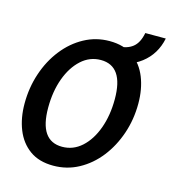

<svg xmlns="http://www.w3.org/2000/svg" viewBox="-91 -638 649 724"><g transform="rotate(15 234.0 -276.5)"><path d="M181.5 10Q126 10 89.5 -16.2Q53 -42.5 35 -87.5Q17 -132.5 17 -188.5Q17 -251 35.8 -307Q54.5 -363 88.5 -406.2Q122.5 -449.5 168 -474.2Q213.5 -499 266.5 -499Q322.5 -499 359 -472.5Q395.5 -446 413.5 -400.8Q431.5 -355.5 431.5 -299Q431.5 -237 412.5 -181.2Q393.5 -125.5 359.8 -82.5Q326 -39.5 280.5 -14.8Q235 10 181.5 10ZM195.5 -67.5Q238.5 -67.5 271.5 -97.2Q304.5 -127 323 -178Q341.5 -229 341.5 -292.5Q341.5 -421.5 253 -421.5Q210 -421.5 177 -391.5Q144 -361.5 125.5 -310.8Q107 -260 107 -196.5Q107 -67.5 195.5 -67.5ZM291 -425 304 -489Q336.5 -489 358.5 -506.2Q380.5 -523.5 388 -563H468Q455 -499.5 406.5 -462.2Q358 -425 291 -425Z"/></g></svg>

Font: Cabin Condensed
Style: Italic
Weight: 400
Width: 3
Italic angle: -10°
Designer: Pablo Impallari
Foundry: Pablo Impallari. http://www.impallari.com Igino Marini. http://www.ikern.com
Version: Version 3.001; ttfautohint (v1.8.3)